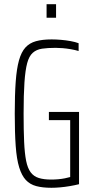

<svg xmlns="http://www.w3.org/2000/svg" viewBox="-20 -883 442 911"><path d="M224 8Q182 8 152 0Q122 -8 102.5 -29Q83 -50 71 -89Q59 -128 54.5 -190.5Q50 -253 50 -344Q50 -433 54.5 -495Q59 -557 70 -596.5Q81 -636 100.5 -657.5Q120 -679 150.5 -687.5Q181 -696 225 -696Q246 -696 269.5 -694Q293 -692 315 -688Q337 -684 353 -678V-641Q336 -646 316 -649.5Q296 -653 277 -654.5Q258 -656 244 -656Q206 -656 179.5 -652Q153 -648 135.5 -632.5Q118 -617 109 -583.5Q100 -550 96 -492Q92 -434 92 -344Q92 -265 94.5 -210Q97 -155 104 -120Q111 -85 125.5 -65.5Q140 -46 164 -38.5Q188 -31 223 -31Q239 -31 256 -32.5Q273 -34 288 -37Q303 -40 313 -43V-313H212V-352H355V-9Q335 -4 311.5 0Q288 4 265.5 6Q243 8 224 8ZM201 -799V-863H246V-799Z"/></svg>

Font: Saira ExtraCondensed ExtraLight
Style: Regular
Weight: 250
Width: 2
Designer: Hector Gatti with collaboration of the Omnibus-Type team
Foundry: Omnibus-Type
Version: Version 1.101